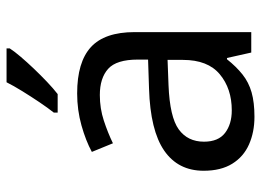

<svg xmlns="http://www.w3.org/2000/svg" viewBox="-128 -678 816 601"><g transform="rotate(-90 280.5 -378.0)"><path d="M288 -545Q386 -545 433 -502Q480 -459 480 -365V0H416L399 -76H395Q372 -47 347.5 -27.5Q323 -8 291.5 1Q260 10 215 10Q167 10 128.5 -7Q90 -24 68 -59.5Q46 -95 46 -149Q46 -229 109 -272.5Q172 -316 303 -320L394 -323V-355Q394 -422 365 -448Q336 -474 283 -474Q241 -474 203 -461.5Q165 -449 132 -433L105 -499Q140 -518 188 -531.5Q236 -545 288 -545ZM314 -259Q214 -255 175.5 -227Q137 -199 137 -148Q137 -103 164.5 -82Q192 -61 235 -61Q303 -61 348 -98.5Q393 -136 393 -214V-262ZM429 -756Q420 -742 403 -722Q386 -702 365.5 -680.5Q345 -659 324.5 -639.5Q304 -620 286 -606H228V-618Q243 -637 260.5 -663Q278 -689 295 -716.5Q312 -744 323 -766H429Z"/></g></svg>

Font: Noto Sans Myanmar
Style: Regular
Weight: 400
Designer: Monotype Design Team
Foundry: Monotype Imaging Inc.
Version: Version 2.107